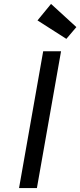

<svg xmlns="http://www.w3.org/2000/svg" viewBox="-20 -958 409 978"><path d="M291 -697 168 0H77L200 -697ZM171 -854 240 -938 369 -820 318 -760Z"/></svg>

Font: Fz Poppins
Style: Italic
Weight: 400
Italic angle: -10°
Designer: Ninad Kale (Devanagari), Jonny Pinhorn (Latin)
Foundry: Indian Type Foundry
Version: Vit hóa bi Vntype.Com & FontZin.Com